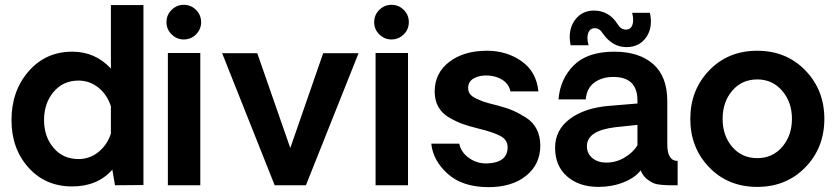

<svg xmlns="http://www.w3.org/2000/svg" viewBox="-20 -770 3471 798"><path d="M576.2 -749V-1L458 0L446.8 -64.9Q385.7 4.9 279.8 4.9Q168.9 4.9 98.4 -73.5Q27.8 -151.9 27.8 -271Q27.8 -392.1 98.9 -473.6Q169.9 -555.2 280.8 -555.2Q376 -555.2 440.9 -484.9V-749ZM306.2 -108.9Q353 -108.9 389.4 -138.4Q425.8 -168 440.9 -214.8V-328.1Q425.8 -376 389.4 -405.5Q353 -435.1 306.2 -435.1Q242.2 -435.1 202.6 -387.9Q163.1 -340.8 163.1 -271Q163.1 -202.1 202.6 -155.5Q242.2 -108.9 306.2 -108.9Z M743.7 -606Q714.8 -606 693.4 -627Q671.9 -647.9 671.9 -678Q671.9 -708 693.4 -729Q714.8 -750 743.7 -750Q773.4 -750 794.7 -729Q815.9 -708 815.9 -678Q815.9 -647.9 794.7 -627Q773.4 -606 743.7 -606ZM677.7 -549.8H812.5V0H677.7Z M1470.2 -548.8 1251.5 0H1121.6L903.3 -548.8H1049.3L1186.5 -154.8L1323.2 -548.8Z M1606.9 -606Q1578.1 -606 1556.6 -627Q1535.2 -647.9 1535.2 -678Q1535.2 -708 1556.6 -729Q1578.1 -750 1606.9 -750Q1636.7 -750 1658 -729Q1679.2 -708 1679.2 -678Q1679.2 -647.9 1658 -627Q1636.7 -606 1606.9 -606ZM1541 -549.8H1675.8V0H1541Z M2010.7 7.8Q1902.8 7.8 1841.3 -47.1Q1779.8 -102.1 1772.5 -172.9H1888.7Q1896.5 -135.7 1930.7 -112.3Q1964.8 -88.9 2006.8 -90.8Q2089.8 -94.7 2089.8 -158.2Q2089.8 -189 2059.3 -205.1Q2028.8 -221.2 1967.8 -235.8Q1928.7 -245.6 1902.6 -254.9Q1876.5 -264.2 1846.7 -281.5Q1816.9 -298.8 1801.8 -325.9Q1786.6 -353 1786.6 -389.2Q1786.6 -466.3 1847.2 -512.7Q1907.7 -559.1 2003.9 -559.1Q2085.9 -559.1 2147.7 -515.6Q2209.5 -472.2 2217.8 -390.1H2101.6Q2094.7 -420.9 2069.1 -437.5Q2043.5 -454.1 2009.8 -456.1Q1973.6 -458 1949.7 -444.6Q1925.8 -431.2 1925.8 -404.8Q1925.8 -389.6 1933.3 -379.4Q1940.9 -369.1 1958.7 -360.6Q1976.6 -352.1 1991.7 -346.9Q2006.8 -341.8 2034.7 -335Q2044.4 -332 2049.8 -331.1Q2086.9 -321.3 2112.8 -310.1Q2138.7 -298.8 2167.2 -280.5Q2195.8 -262.2 2210.7 -232.7Q2225.6 -203.1 2225.6 -165Q2225.6 -86.9 2166.7 -39.6Q2107.9 7.8 2010.7 7.8Z M2351.6 -582Q2339.4 -644 2368.4 -685.1Q2397.5 -726.1 2448.2 -726.1Q2511.2 -726.1 2547.4 -668.9Q2560.5 -647 2581.5 -647Q2601.6 -647 2608.4 -666.5Q2615.2 -686 2607.4 -716.8H2681.2Q2694.3 -655.8 2665.8 -615Q2637.2 -574.2 2583.5 -574.2Q2525.4 -574.2 2485.4 -630.9Q2472.2 -652.8 2452.1 -652.8Q2432.1 -652.8 2424.8 -632.8Q2417.5 -612.8 2426.3 -582ZM2467.3 6.8Q2387.2 6.8 2337.2 -36.6Q2287.1 -80.1 2287.1 -155.8Q2287.1 -230 2348.6 -275.9Q2410.2 -321.8 2512.2 -330.1L2629.4 -339.8V-352.1Q2629.4 -450.2 2529.3 -450.2Q2482.4 -450.2 2450.4 -427Q2418.5 -403.8 2414.6 -356.9H2301.3Q2308.1 -441.9 2364.7 -498.5Q2421.4 -555.2 2533.2 -555.2Q2636.2 -555.2 2694.8 -503.7Q2753.4 -452.1 2753.4 -350.1V-169.9Q2753.4 -101.1 2796.4 -101.1V0H2759.3Q2730.5 -1 2712.9 -3.9Q2695.3 -6.8 2674.3 -21.5Q2653.3 -36.1 2642.6 -62Q2619.6 -31.2 2571.5 -12.2Q2523.4 6.8 2467.3 6.8ZM2499.5 -94.2Q2540.5 -94.2 2575.9 -115.2Q2611.3 -136.2 2629.4 -166V-251L2537.1 -241.2Q2418.9 -227.1 2419.4 -162.1Q2419.4 -131.3 2442.4 -112.8Q2465.3 -94.2 2499.5 -94.2Z M3327.1 -74.5Q3248 6.8 3127.2 6.8Q3006.3 6.8 2927.7 -74.5Q2849.1 -155.8 2849.1 -275.9Q2849.1 -396 2927.7 -477.5Q3006.3 -559.1 3127.2 -559.1Q3248 -559.1 3327.1 -477.5Q3406.2 -396 3406.2 -275.9Q3406.2 -155.8 3327.1 -74.5ZM3127.4 -439.9Q3063.5 -439.9 3023.4 -393.1Q2983.4 -346.2 2983.4 -276.1Q2983.4 -206.1 3023.4 -159.4Q3063.5 -112.8 3127.4 -112.8Q3191.4 -112.8 3231.4 -159.9Q3271.5 -207 3271.5 -276.1Q3271.5 -345.2 3231 -392.6Q3190.4 -439.9 3127.4 -439.9Z"/></svg>

Font: Oakes Grotesk
Style: SemiBold
Weight: 600
Designer: Samuel Oakes
Foundry: Samuel Oakes
Version: Version 1.0 | wf-rip DC20170320